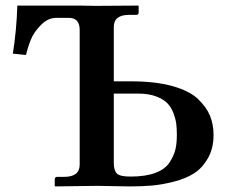

<svg xmlns="http://www.w3.org/2000/svg" viewBox="-20 -666 820 687"><path d="M387.2 -331.1V-84Q387.2 -56.2 398.2 -45.2Q409.2 -34.2 446.8 -34.2Q501 -34.2 536.4 -47.6Q571.8 -61 587.4 -85.9Q603 -110.8 607.9 -132.3Q612.8 -153.8 612.8 -183.1Q612.8 -205.1 610.8 -221.9Q608.9 -238.8 600.8 -260.5Q592.8 -282.2 578.9 -296.6Q564.9 -311 538.6 -321Q512.2 -331.1 475.1 -331.1ZM324.2 -645 474.1 -646 476.1 -645V-621.1Q476.1 -613.3 467.8 -612.8H441.9Q386.7 -612.8 387.2 -568.8V-375H448.2Q536.1 -375 597.2 -357.9Q658.2 -340.8 688.7 -311.5Q719.2 -282.2 731.7 -251.2Q744.1 -220.2 744.1 -183.1Q744.1 -135.3 724.1 -100.1Q704.1 -64.9 674.6 -45.9Q645 -26.9 601.6 -15.9Q558.1 -4.9 522.9 -2Q487.8 1 444.8 1Q425.8 1 383.8 0Q341.8 -1 328.1 -1L178.2 1L175.8 -1V-23.9Q175.8 -32.7 184.1 -33.2H210Q265.1 -33.2 265.1 -77.1V-559.1Q265.1 -602.1 226.1 -602.1H181.2Q151.4 -602.1 126.2 -576.4Q101.1 -550.8 90.1 -523.4Q79.1 -496.1 73.2 -469.2L25.9 -474.1Q39.1 -555.2 42 -646H265.1Z"/></svg>

Font: Linux Libertine
Style: Bold
Weight: 700
Designer: Philipp H. Poll
Foundry: Philipp H. Poll
Version: Version 5.0.3